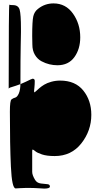

<svg xmlns="http://www.w3.org/2000/svg" viewBox="-20 -907 595 1127"><path d="M31 -385Q31 -390 39.5 -393Q48 -396 74 -404Q100 -412 129 -426Q168 -445 171 -445Q184 -445 184 -432Q184 -411 182 -393.5Q180 -376 180 -373Q180 -365 183 -365Q184 -365 191.5 -372Q199 -379 211 -389.5Q223 -400 239.5 -410Q256 -420 281 -427Q306 -434 333 -434Q422 -434 469 -375.5Q516 -317 516 -233Q516 -140 457.5 -65.5Q399 9 301 9Q255 9 226.5 -0.5Q198 -10 187 -19.5Q176 -29 172 -29Q169 -29 169 -21V89V102Q169 121 186 149Q197 167 219.5 170Q242 173 257.5 174Q273 175 273 188Q273 200 239 200Q233 200 207 198Q181 196 135 196Q117 196 96.5 197.5Q76 199 72 199Q50 199 44 71.5Q38 -56 38 -252Q38 -316 47.5 -323.5Q57 -331 69 -334Q81 -337 90.5 -358.5Q100 -380 100 -421V-441Q100 -559 101.5 -637Q103 -715 103 -717V-739Q103 -822 95.5 -849.5Q88 -877 56 -877Q39 -877 35 -879.5Q31 -882 31 -385ZM169 -695Q169 -685 169.5 -670Q170 -655 170 -645Q170 -610 185 -585Q200 -560 223.5 -547.5Q247 -535 270.5 -529.5Q294 -524 317 -524Q382 -524 416.5 -571.5Q451 -619 451 -688Q451 -767 408.5 -827Q366 -887 294 -887Q243 -887 203 -855Q182 -839 175.5 -811.5Q169 -784 169 -695Z"/></svg>

Font: OFL Sorts Mill Goudy TT
Style: Regular
Weight: 500
Version: Version 003.000